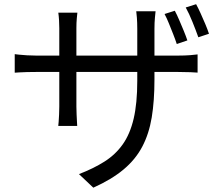

<svg xmlns="http://www.w3.org/2000/svg" viewBox="-20 -813 1040 897"><path d="M796.7 -762.8Q806.1 -745.3 816.9 -720.2Q827.7 -695 838.2 -669.7Q848.6 -644.4 855.4 -624.2L805.9 -607.3Q798.9 -628.7 789 -653.8Q779 -679 768.9 -704Q758.8 -729 748.8 -747.6ZM896.2 -793.4Q906.2 -775.2 917.2 -750.7Q928.2 -726.2 938.9 -701.2Q949.5 -676.2 956.3 -655.3L906.6 -638.9Q894.8 -672.1 879 -711.1Q863.3 -750.2 847.7 -778.1ZM701.6 -441.8Q701.6 -341.8 688.9 -264.6Q676.1 -187.3 644.5 -127.6Q613 -67.8 557.3 -21.3Q501.7 25.3 416 63.8L348.9 0.4Q417.2 -25.8 468.2 -58.2Q519.3 -90.5 553.4 -138.6Q587.5 -186.7 604.4 -258.4Q621.3 -330.2 621.3 -435.3V-678.4Q621.3 -708.1 619.5 -730.5Q617.7 -752.9 616.5 -760.3H706.8Q706 -752.9 703.8 -730.5Q701.6 -708.1 701.6 -678.4ZM341.5 -753.9Q340.7 -746.9 338.8 -727.2Q336.9 -707.5 336.9 -681.6V-315Q336.9 -297.1 337.9 -277.7Q338.9 -258.3 339.6 -244Q340.3 -229.6 340.7 -224.5H252.2Q253 -229.6 254 -243.7Q255 -257.7 256 -277.1Q257 -296.5 257 -315V-681.4Q257 -697.9 255.9 -717.5Q254.8 -737.1 252.4 -753.9ZM48.8 -560Q53.5 -559.2 69.2 -557.6Q84.9 -556 106.5 -554.6Q128.1 -553.3 149 -553.3H811.4Q845 -553.3 869 -555.3Q893 -557.3 903.1 -558.8V-473.8Q894.9 -474.6 870 -475.7Q845 -476.8 811.8 -476.8H149Q127.5 -476.8 106.6 -476.3Q85.7 -475.8 70.2 -474.8Q54.7 -473.8 48.8 -473.4Z"/></svg>

Font: Shanggu Sans SC VF
Style: Regular
Weight: 250
Designer: GuiWonder
Version: Version 1.021